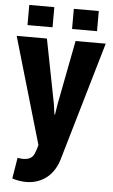

<svg xmlns="http://www.w3.org/2000/svg" viewBox="-61 -756 593 1010"><g transform="rotate(5 235.0 -251.5)"><path d="M226.1 -208.5Q226.1 -208.5 227.3 -199.7Q228.5 -190.9 230 -180.7Q231.4 -170.4 232.7 -161.9Q233.9 -153.3 233.9 -152.8H236.8L245.6 -208.5L311 -547.9H470.2L287.1 79.1Q278.3 108.4 263.2 133.1Q248 157.7 226.3 175.5Q204.6 193.4 176.5 203.4Q148.4 213.4 114.3 213.4Q106 213.4 95.9 212.4Q85.9 211.4 76.2 209.7Q66.4 208 57.6 205.8Q48.8 203.6 42.5 201.2L60.5 90.8Q68.4 92.3 76.4 93Q84.5 93.8 89.8 93.8Q107.4 93.8 118.7 89.6Q129.9 85.4 137 78.4Q144 71.3 148.2 62Q152.3 52.7 155.8 42L164.1 14.6L0 -547.9H159.7ZM418.9 -609.4H287.1V-715.8H418.9ZM184.1 -609.4H51.8V-715.8H184.1Z"/></g></svg>

Font: Ufes Sans ExtraBold
Style: Regular
Weight: 800
Designer: Ricardo Esteves & Filipe Motta
Foundry: ProDesignUfes - Ricardo Esteves, Filipe Motta (This is a derivative work, based on Roboto family, by Christian Robertson
Version: Version 2.0